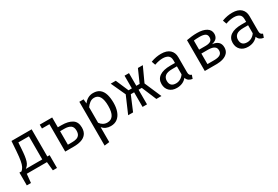

<svg xmlns="http://www.w3.org/2000/svg" viewBox="69 -1604 4170 2875"><g transform="rotate(-30 2154.0 -166.5)"><path d="M26.7 -70.3H63.1Q87.7 -91.3 103.8 -122.8Q120 -154.4 130.5 -211.3Q141 -268.2 148.2 -365.6L160.5 -540H509.2V-70.3H548.7V150.8H477.4L462.1 0H113.3L98.5 150.8H26.7ZM421.5 -469.7H238.5L232.3 -371.8Q227.7 -296.9 220.8 -246.7Q213.8 -196.4 203.3 -163.3Q192.8 -130.3 176.7 -108.7Q160.5 -87.2 136.9 -70.3H421.5Z M864.1 -540V-370.3H927.7Q1041.5 -370.3 1108.2 -328.2Q1174.9 -286.2 1174.9 -188.2Q1174.9 -117.9 1142.8 -76.7Q1110.8 -35.4 1055.1 -17.7Q999.5 0 927.7 0H777.9V-473.3H649.2V-540ZM937.9 -302.6H864.1V-69.2H937.4Q978.5 -69.2 1011.3 -78.7Q1044.1 -88.2 1063.1 -113.8Q1082.1 -139.5 1082.1 -188.2Q1082.1 -251.3 1043.8 -276.9Q1005.6 -302.6 937.9 -302.6Z M1575.4 -551.3Q1647.2 -551.3 1690 -516.4Q1732.8 -481.5 1751.8 -418.2Q1770.8 -354.9 1770.8 -270.3Q1770.8 -188.7 1747.9 -124.9Q1725.1 -61 1679 -24.6Q1632.8 11.8 1562.6 11.8Q1473.8 11.8 1420 -50.8V206.7L1333.8 217.4V-540H1407.2L1414.4 -464.6Q1444.1 -506.2 1485.1 -528.7Q1526.2 -551.3 1575.4 -551.3ZM1554.9 -482.1Q1510.3 -482.1 1475.9 -455.1Q1441.5 -428.2 1420 -395.4V-127.7Q1441 -96.4 1473.1 -78.2Q1505.1 -60 1543.6 -60Q1610.8 -60 1644.6 -111.3Q1678.5 -162.6 1678.5 -270.8Q1678.5 -482.1 1554.9 -482.1Z M2115.4 0V-252.8H2057.9L1951.3 0H1866.2L1991.3 -289.7L1876.4 -540H1963.6L2057.9 -320.5H2115.4V-540H2192.3V-320.5H2249.7L2346.7 -540H2431.3L2316.4 -289.7L2441.5 0H2353.8L2247.7 -252.8H2192.3V0Z M2951.3 -117.9Q2951.3 -85.1 2962.1 -70.3Q2972.8 -55.4 2995.4 -48.7L2974.4 11.8Q2939.5 7.2 2913.3 -10.5Q2887.2 -28.2 2875.4 -64.1Q2846.2 -26.7 2802.3 -7.4Q2758.5 11.8 2706.2 11.8Q2625.1 11.8 2578.5 -33.8Q2531.8 -79.5 2531.8 -154.9Q2531.8 -238.5 2596.9 -283.1Q2662.1 -327.7 2785.1 -327.7H2864.6V-372.8Q2864.6 -431.3 2830.5 -455.6Q2796.4 -480 2735.9 -480Q2709.2 -480 2673.3 -473.6Q2637.4 -467.2 2595.4 -452.3L2572.8 -517.4Q2622.1 -535.9 2665.9 -543.6Q2709.7 -551.3 2749.2 -551.3Q2849.7 -551.3 2900.5 -504.1Q2951.3 -456.9 2951.3 -376.9ZM2728.2 -53.8Q2768.2 -53.8 2804.4 -74.1Q2840.5 -94.4 2864.6 -130.3V-269.2H2786.7Q2697.4 -269.2 2660.8 -238.5Q2624.1 -207.7 2624.1 -155.9Q2624.1 -53.8 2728.2 -53.8Z M3374.9 -551.3Q3475.4 -551.3 3534.9 -514.9Q3594.4 -478.5 3594.4 -410.8Q3594.4 -368.7 3571.3 -338.5Q3548.2 -308.2 3485.6 -292.8Q3623.1 -279 3623.1 -159.5Q3623.1 -103.1 3591.8 -67.9Q3560.5 -32.8 3509 -16.4Q3457.4 0 3395.4 0H3191.3V-532.8Q3233.3 -541 3279.5 -546.2Q3325.6 -551.3 3374.9 -551.3ZM3375.9 -482.6Q3345.1 -482.6 3323.6 -481Q3302.1 -479.5 3277.4 -476.4V-319.5H3388.7Q3442.1 -319.5 3473.8 -337.2Q3505.6 -354.9 3505.6 -402.6Q3505.6 -446.7 3473.3 -464.6Q3441 -482.6 3375.9 -482.6ZM3277.4 -69.7H3393.3Q3462.1 -69.7 3496.4 -91.3Q3530.8 -112.8 3530.8 -159Q3530.8 -198.5 3510.3 -218.5Q3489.7 -238.5 3458.5 -245.1Q3427.2 -251.8 3394.4 -251.8H3277.4Z M4182.1 -117.9Q4182.1 -85.1 4192.8 -70.3Q4203.6 -55.4 4226.2 -48.7L4205.1 11.8Q4170.3 7.2 4144.1 -10.5Q4117.9 -28.2 4106.2 -64.1Q4076.9 -26.7 4033.1 -7.4Q3989.2 11.8 3936.9 11.8Q3855.9 11.8 3809.2 -33.8Q3762.6 -79.5 3762.6 -154.9Q3762.6 -238.5 3827.7 -283.1Q3892.8 -327.7 4015.9 -327.7H4095.4V-372.8Q4095.4 -431.3 4061.3 -455.6Q4027.2 -480 3966.7 -480Q3940 -480 3904.1 -473.6Q3868.2 -467.2 3826.2 -452.3L3803.6 -517.4Q3852.8 -535.9 3896.7 -543.6Q3940.5 -551.3 3980 -551.3Q4080.5 -551.3 4131.3 -504.1Q4182.1 -456.9 4182.1 -376.9ZM3959 -53.8Q3999 -53.8 4035.1 -74.1Q4071.3 -94.4 4095.4 -130.3V-269.2H4017.4Q3928.2 -269.2 3891.5 -238.5Q3854.9 -207.7 3854.9 -155.9Q3854.9 -53.8 3959 -53.8Z"/></g></svg>

Font: FiraCode Nerd Font
Style: Regular
Weight: 400
Designer: Carrois Corporate, Edenspiekermann AG, Nikita Prokopov
Foundry: Carrois Corporate, Edenspiekermann AG, Nikita Prokopov
Version: Version 6.002;Nerd Fonts 2.2.2